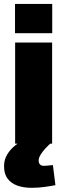

<svg xmlns="http://www.w3.org/2000/svg" viewBox="-32 -714 322 954"><path d="M124.3 219.2Q85.3 219.2 54.5 208.3Q23.7 197.3 5.9 173.9Q-11.9 150.4 -11.9 112.1Q-11.9 79.2 3.8 53.5Q19.5 27.7 43.3 8.9Q67 -10 91.2 -21.1L227 -8.3Q209.6 6.1 194.4 22.6Q179.2 39 169.7 54.8Q160.1 70.6 160.1 83.6Q160.1 95.8 166.5 102.9Q172.8 110 186.6 110Q195.8 110 208.9 108.5Q221.9 107 230.8 106L243.4 206Q221.6 210.4 190 214.8Q158.5 219.2 124.3 219.2ZM43.2 0V-502.8H227V0ZM42.6 -549.1V-694.5H227.5V-549.1Z"/></svg>

Font: Titillium Web SemiBold
Style: Regular
Weight: 600
Designer: Mohamed Gaber, Accademia di Belle Arti di Urbino
Foundry: Kief Type Foundry, Accademia di Belle Arti di Urbino
Version: Version 3.000; ttfautohint (v1.8.4)